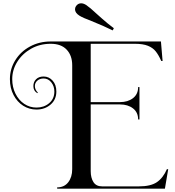

<svg xmlns="http://www.w3.org/2000/svg" viewBox="-20 -1047 1061 1162"><path d="M998 -23 978 95H326V87Q369 87 393 56Q417 25 417 -23V-652Q417 -711 383.5 -746.5Q350 -782 287 -782Q221 -782 168 -752Q115 -722 84.5 -673Q54 -624 54 -568Q54 -520 73.5 -480.5Q93 -441 126.5 -418.5Q160 -396 201 -396Q246 -396 277.5 -422.5Q309 -449 309 -493Q309 -525 290.5 -548.5Q272 -572 244 -572Q221 -572 206 -559Q191 -546 191 -526Q191 -514 196.5 -503.5Q202 -493 209 -487L206 -483Q182 -497 182 -526Q182 -551 198.5 -567.5Q215 -584 244 -584Q276 -584 298.5 -559Q321 -534 321 -493Q321 -444 286 -414Q251 -384 201 -384Q157 -384 120.5 -407Q84 -430 62 -472Q40 -514 40 -568Q40 -630 72.5 -682.5Q105 -735 161.5 -765.5Q218 -796 287 -796H954L964 -678H956Q940 -714 922.5 -736Q905 -758 875 -770Q845 -782 796 -782H529V-429H706Q754 -429 785 -453Q816 -477 816 -520H824V-324H816Q816 -367 785 -391Q754 -415 706 -415H529V-11Q529 29 545.5 55Q562 81 598 81H820Q892 81 929.5 55.5Q967 30 990 -23ZM562 -966Q569 -960 598.5 -933.5Q628 -907 669 -876L662 -863Q608 -890 533 -920Q482 -939 461 -952Q434 -969 434 -991Q434 -1001 440 -1010Q452 -1027 471 -1027Q485 -1027 501 -1017Q525 -1001 562 -966Z"/></svg>

Font: Myanmar April Display
Style: Regular
Weight: 400
Designer: Khon Soe Zaw Thu
Foundry: Myanmar OS
Version: Version 2.50 April 12, 2019